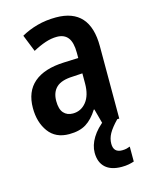

<svg xmlns="http://www.w3.org/2000/svg" viewBox="-117 -627 722 930"><g transform="rotate(-15 243.5 -162.0)"><path d="M255 -553Q425 -553 425 -363V0H340L320 -74H317Q290 -31 257 -10.5Q224 10 172 10Q104 10 69 -38Q34 -86 34 -157Q34 -240 85.5 -284Q137 -328 236 -332L309 -335V-361Q309 -413 290.5 -437Q272 -461 235 -461Q207 -461 177 -451Q147 -441 114 -423L80 -508Q117 -529 161 -541Q205 -553 255 -553ZM260 -255Q203 -253 177.5 -229Q152 -205 152 -161Q152 -120 169 -101Q186 -82 215 -82Q256 -82 282.5 -115Q309 -148 309 -208V-258ZM356 108Q356 152 399 152Q412 152 422 149.5Q432 147 439 144V219Q427 223 412 226Q397 229 377 229Q323 229 295 203Q267 177 267 129Q267 92 290 54.5Q313 17 356 -15L415 0Q383 33 369.5 57.5Q356 82 356 108Z"/></g></svg>

Font: Noto Sans Khmer UI Condensed SemiBold
Style: Regular
Weight: 600
Width: 3
Designer: Danh Hong and the Monotype Design Team
Foundry: Monotype Imaging Inc.
Version: Version 2.002; ttfautohint (v1.8.4.7-5d5b)